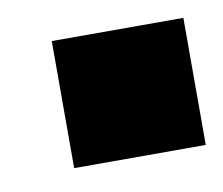

<svg xmlns="http://www.w3.org/2000/svg" viewBox="-36 -521 291 250"><g transform="rotate(-10 109.5 -396.0)"><path d="M219 -480V-312H45V-480Z"/></g></svg>

Font: Kreadon
Style: Regular
Weight: 400
Designer: kohakuno
Foundry: StudioGnu
Version: Version 1.000;Glyphs 3.1.2 (3151)